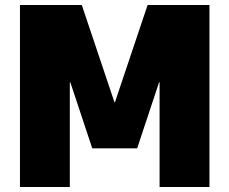

<svg xmlns="http://www.w3.org/2000/svg" viewBox="-20 -750 920 770"><path d="M60 0V-730H308L439 -340H441L572 -730H820V0H620V-420H618L530 -155H350L262 -420H260V0Z"/></svg>

Font: M PLUS 1 Black
Style: Regular
Weight: 900
Designer: Coji Morishita
Foundry: UNDERFOREST DESIGN
Version: Version 1.001